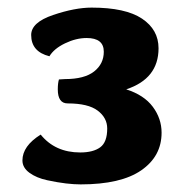

<svg xmlns="http://www.w3.org/2000/svg" viewBox="-20 -693 491 505"><path d="M151 -485Q202 -485 227.5 -505Q253 -525 253 -557Q253 -593 208 -593Q180 -593 151 -579Q122 -565 110 -545Q62 -557 62 -601Q62 -634 119.5 -653.5Q177 -673 221 -673Q310 -673 353.5 -644Q397 -615 397 -566Q397 -486 312 -458Q359 -443 382 -412Q405 -381 405 -344Q405 -282 351.5 -245Q298 -208 192 -208Q175 -208 153.5 -210.5Q132 -213 104 -219Q76 -225 57.5 -238.5Q39 -252 39 -271Q39 -309 87 -339Q125 -292 191 -292Q225 -292 243.5 -305.5Q262 -319 262 -355Q262 -383 237 -402Q212 -421 158 -421Q132 -421 132 -458Q132 -474 135 -484Q138 -484 143 -484.5Q148 -485 151 -485Z"/></svg>

Font: Overlock Black
Style: Regular
Weight: 900
Designer: Dario Muhafara
Foundry: Dario Manuel Muhafara
Version: Version 1.002